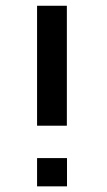

<svg xmlns="http://www.w3.org/2000/svg" viewBox="-20 -660 380 680"><path d="M217.3 -100.1V0H111.3V-100.1ZM216.8 -639.6V-214.8H111.3V-639.6Z"/></svg>

Font: Yantramanav Medium
Style: Regular
Weight: 500
Version: Version 1.001;PS 1.0;hotconv 1.0.72;makeotf.lib2.5.5900; ttf